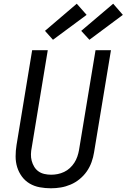

<svg xmlns="http://www.w3.org/2000/svg" viewBox="-20 -1005 681 1033"><path d="M254 8Q254 8 254 8Q254 8 254 8Q223 8 193.5 2.5Q164 -3 139.5 -17.5Q115 -32 98 -55Q81 -78 72.5 -105.5Q64 -133 64 -163.5Q64 -194 69 -225L153 -735H237L151 -213Q147 -194 146.5 -175.5Q146 -157 150.5 -140Q155 -123 164 -108Q173 -93 187 -83Q201 -73 219 -69Q237 -65 255 -65Q273 -65 290.5 -68.5Q308 -72 325 -80Q342 -88 356 -101Q370 -114 380 -129.5Q390 -145 396 -162.5Q402 -180 405 -197L494 -735H577L486 -185Q482 -159 472.5 -132.5Q463 -106 447 -83Q431 -60 408.5 -41.5Q386 -23 360 -12Q334 -1 307.5 3.5Q281 8 254 8ZM461 -791 417 -839 589 -985 641 -925ZM265 -791 222 -839 393 -985 446 -925Z"/></svg>

Font: Iosevka SS04 Extended Oblique
Style: Regular
Weight: 400
Width: 7
Italic angle: -9°
Monospace: yes
Designer: Belleve Invis
Foundry: Belleve Invis
Version: Version 19.0.0; ttfautohint (v1.8.4)